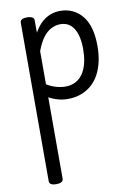

<svg xmlns="http://www.w3.org/2000/svg" viewBox="-108 -586 814 1168"><g transform="rotate(-10 298.5 -2.0)"><path d="M143 515Q121 515 110.5 508.5Q100 502 100 489V-489Q100 -502 110.5 -508.5Q121 -515 143 -515Q164 -515 175 -508.5Q186 -502 186 -489V-413Q210 -455 236.5 -477.5Q263 -500 291 -509.5Q319 -519 347 -519Q431 -519 483 -456.5Q535 -394 535 -269Q535 -217 525 -173Q515 -129 496 -94Q477 -59 448.5 -34.5Q420 -10 383.5 3.5Q347 17 302 17Q272 17 242.5 9Q213 1 186 -14V489Q186 502 175 508.5Q164 515 143 515ZM186 -94Q216 -76 245 -68Q274 -60 301 -60Q328 -60 350.5 -68.5Q373 -77 390.5 -93.5Q408 -110 420.5 -135Q433 -160 439.5 -193Q446 -226 446 -267Q446 -319 434 -357.5Q422 -396 397.5 -417.5Q373 -439 335 -439Q306 -439 278.5 -425Q251 -411 228 -380.5Q205 -350 186 -299Z"/></g></svg>

Font: Playwrite NG Modern
Style: Regular
Weight: 400
Designer: Veronika Burian, José Scaglione
Foundry: TypeTogether
Version: Version 1.002